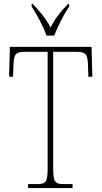

<svg xmlns="http://www.w3.org/2000/svg" viewBox="-20 -951 514 971"><path d="M215 -771H254C271 -816 304 -880 330 -918V-931H324C283 -888 260 -860 236 -812C210 -860 186 -888 146 -931H140V-918C165 -880 200 -816 215 -771ZM122 0H347V-20H305C255 -20 249 -31 249 -108V-689H365C417 -689 423 -675 425 -620L427 -563H447L443 -714H30L26 -563H46L48 -620C50 -675 56 -689 108 -689H221V-108C221 -31 215 -20 165 -20H122Z"/></svg>

Font: Noto Serif Georgian Condensed Thin
Style: Regular
Weight: 100
Width: 3
Designer: Monotype Design Team, Akaki Razmadze
Foundry: Google LLC
Version: Version 2.003